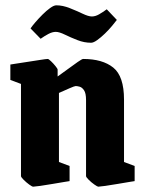

<svg xmlns="http://www.w3.org/2000/svg" viewBox="-20 -692 545 723"><path d="M105 11Q101 11 90 3Q79 -5 69 -15Q59 -25 59 -29V-376L19 -391V-449Q19 -449 38 -452Q57 -455 83.5 -459Q110 -463 132 -466.5Q154 -470 160 -470Q163 -470 172 -461.5Q181 -453 189 -443Q197 -433 197 -430V-404Q214 -416 235 -431.5Q256 -447 272.5 -458.5Q289 -470 293 -470Q366 -470 406.5 -437.5Q447 -405 447 -317V-82L487 -67V-10Q487 -10 468 -7Q449 -4 423.5 0.5Q398 5 376.5 8Q355 11 350 11Q347 11 335.5 3Q324 -5 314 -15Q304 -25 304 -29V-315Q304 -341 296.5 -352Q289 -363 280 -365.5Q271 -368 265 -368Q261 -368 241.5 -359.5Q222 -351 202 -342V-82L242 -67V-10Q242 -10 223 -7Q204 -4 178.5 0.5Q153 5 131.5 8Q110 11 105 11ZM323 -531Q297 -531 271.5 -541Q246 -551 224.5 -561.5Q203 -572 190 -572Q177 -572 162 -564Q147 -556 133 -546L95 -585Q101 -594 113 -608Q125 -622 140 -637Q155 -652 169 -662Q183 -672 192 -672Q216 -672 242.5 -661.5Q269 -651 291 -640.5Q313 -630 326 -630Q339 -630 353 -638Q367 -646 382 -657L420 -617Q414 -609 402 -594.5Q390 -580 375 -565.5Q360 -551 346 -541Q332 -531 323 -531Z"/></svg>

Font: Grenze Gotisch ExtraBold
Style: Regular
Weight: 800
Designer: Renata Polastri
Foundry: Omnibus-Type
Version: Version 1.001